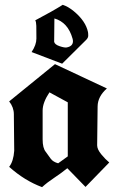

<svg xmlns="http://www.w3.org/2000/svg" viewBox="-20 -792 490 798"><path d="M126.5 -707.5Q200.7 -746.6 240.7 -772Q263.7 -764.6 287.1 -745.1Q336.4 -704.1 345.7 -658.7Q346.7 -653.3 346.7 -643.6Q346.7 -633.8 335.9 -624L238.3 -527.3L111.3 -575.7Q131.3 -605.5 131.3 -631.8L130.9 -684.6Q130.4 -701.2 126.5 -707.5ZM206.1 -715.3 205.1 -618.2Q207.5 -606.9 227.5 -600.1Q247.6 -593.3 256.8 -594.7Q283.2 -599.6 283.2 -620.6Q283.2 -625.5 281.7 -630.9Q262.7 -699.2 206.1 -715.3ZM18.1 -370.6 208.5 -525.4 424.3 -424.3Q386.2 -391.1 385.7 -349.6L383.8 -188Q383.8 -171.4 401.1 -150.4Q418.5 -129.4 434.1 -116.7L335.4 -15.1L259.8 -92.8Q232.4 -70.8 204.6 -52.5Q176.8 -34.2 154.8 -14.2Q81.5 -41.5 18.1 -98.6Q36.1 -121.6 39.1 -165.5L37.6 -313Q37.6 -314.9 37.6 -316.9Q37.6 -345.7 18.1 -370.6ZM185.5 -408.2Q157.2 -365.7 157.2 -332.5V-212.9Q157.2 -176.3 170.4 -160.6Q181.6 -144.5 191.2 -131.8Q200.7 -119.1 221.7 -113.3L261.7 -142.1V-366.7Z"/></svg>

Font: UnifrakturCook
Style: Bold
Weight: 700
Designer: j. 'mach' wust
Version: Version 2011-09-01